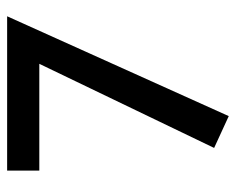

<svg xmlns="http://www.w3.org/2000/svg" viewBox="-80 -430 646 525"><g transform="rotate(-90 242.5 -167.0)"><path d="M461 -470 188 136 101 96 331 -382H39V-470Z"/></g></svg>

Font: Ysabeau SC Semibold
Style: Regular
Weight: 600
Designer: Christian Thalmann (Catharsis Fonts)
Version: Version 0.003